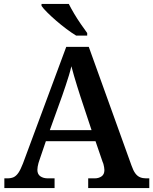

<svg xmlns="http://www.w3.org/2000/svg" viewBox="-20 -951 775 971"><path d="M2 0V-49H17Q36 -49 49 -55Q62 -61 73 -77Q84 -93 96 -124L315 -714H429L645 -114Q654 -88 664.5 -74Q675 -60 688.5 -54.5Q702 -49 719 -49H735V0H426V-49H459Q479 -49 493.5 -59Q508 -69 508 -91Q508 -98 506.5 -105.5Q505 -113 503.5 -119.5Q502 -126 499 -132L463 -237H212L180 -143Q177 -135 174.5 -126Q172 -117 170.5 -108Q169 -99 169 -92Q169 -70 184 -59.5Q199 -49 222 -49H256V0ZM232 -293H443L387 -462Q379 -487 370.5 -514Q362 -541 354.5 -567Q347 -593 341 -616Q336 -594 328.5 -569.5Q321 -545 312.5 -519.5Q304 -494 295 -468ZM365 -771Q342 -785 316 -804.5Q290 -824 264.5 -846Q239 -868 219 -888Q199 -908 190 -921V-931H328Q339 -909 355 -882Q371 -855 389 -829Q407 -803 421 -784V-771Z"/></svg>

Font: Noto Serif Kannada SemiBold
Style: Regular
Weight: 600
Version: Version 2.003